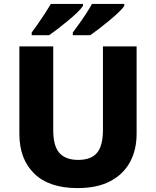

<svg xmlns="http://www.w3.org/2000/svg" viewBox="-20 -951 797 981"><path d="M678 -268Q678 -186 644.5 -123.5Q611 -61 544 -25.5Q477 10 376 10Q231 10 155 -64Q79 -138 79 -267V-714H252V-286Q252 -204 284 -169Q316 -134 379 -134Q446 -134 476 -170.5Q506 -207 506 -287V-714H678ZM615 -921Q607 -908 586 -888Q565 -868 538.5 -846Q512 -824 486 -804Q460 -784 441 -771H352V-785Q366 -804 384.5 -829.5Q403 -855 420.5 -882Q438 -909 450 -931H615ZM404 -921Q396 -908 375.5 -888Q355 -868 328.5 -846Q302 -824 276 -804Q250 -784 231 -771H142V-785Q156 -804 174 -829.5Q192 -855 209.5 -882Q227 -909 240 -931H404Z"/></svg>

Font: Noto Kufi Arabic ExtraBold
Style: Regular
Weight: 800
Designer: Monotype Design Team, David Williams, Khaled Hosny
Foundry: Google LLC
Version: Version 2.109; ttfautohint (v1.8.4.7-5d5b)